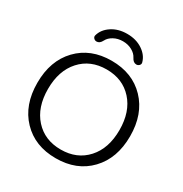

<svg xmlns="http://www.w3.org/2000/svg" viewBox="-213 -1109 1221 1280"><g transform="rotate(30 397.0 -468.5)"><path d="M578 -831Q581 -819 572 -809.5Q563 -800 550 -800Q526 -800 511 -830Q498 -856 467 -873Q436 -890 397 -890Q358 -890 327 -873Q296 -856 283 -830Q268 -800 244 -800Q231 -800 222 -809.5Q213 -819 216 -831Q229 -881 278.5 -914Q328 -947 397 -947Q466 -947 515.5 -914Q565 -881 578 -831ZM596.5 -589.5Q521 -673 397 -673Q273 -673 197.5 -589.5Q122 -506 122 -365Q122 -224 197.5 -140.5Q273 -57 397 -57Q521 -57 596.5 -140.5Q672 -224 672 -365Q672 -506 596.5 -589.5ZM656 -92.5Q558 10 397 10Q236 10 138 -92.5Q40 -195 40 -365Q40 -535 138 -637.5Q236 -740 397 -740Q558 -740 656 -637.5Q754 -535 754 -365Q754 -195 656 -92.5Z"/></g></svg>

Font: Rounded Mplus 1c
Style: Regular
Weight: 400
Version: Version 1.059.20150529